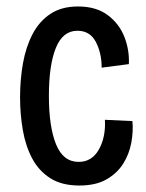

<svg xmlns="http://www.w3.org/2000/svg" viewBox="-20 -561 450 593"><path d="M225 12Q171 12 135.5 -10.5Q100 -33 79.5 -71.5Q59 -110 50.5 -159Q42 -208 42 -260Q42 -316 51 -366Q60 -416 80.5 -455.5Q101 -495 135.5 -518Q170 -541 221 -541Q277 -541 312.5 -514.5Q348 -488 364 -447.5Q380 -407 378 -363L294 -352Q294 -397 276 -431.5Q258 -466 219 -466Q174 -466 152.5 -413Q131 -360 131 -265Q131 -170 153 -115.5Q175 -61 223 -61Q264 -61 285.5 -99.5Q307 -138 304 -191L389 -187Q392 -155 385.5 -120Q379 -85 360.5 -55.5Q342 -26 309 -7Q276 12 225 12Z"/></svg>

Font: Bricolage Grotesque 10pt Condensed
Style: Regular
Weight: 400
Width: 3
Designer: Mathieu Triay
Foundry: Atelier Triay
Version: Version 1.000; ttfautohint (v1.8.4.7-5d5b);gftools[0.9.29]